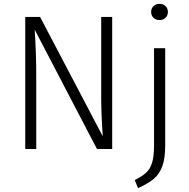

<svg xmlns="http://www.w3.org/2000/svg" viewBox="-20 -773 981 996"><path d="M562 0H483L160 -619Q168 -494 168 -383V0H111V-685H188L513 -66Q505 -182 505 -269V-685H562ZM837 -19Q837 49 822 89.5Q807 130 778 154.5Q749 179 696 203L679 161Q717 142 737.5 123.5Q758 105 768.5 72.5Q779 40 779 -17V-523H837ZM851 -711Q851 -693 839 -681Q827 -669 807 -669Q788 -669 776 -681Q764 -693 764 -711Q764 -729 776 -741Q788 -753 807 -753Q827 -753 839 -741Q851 -729 851 -711Z"/></svg>

Font: Fira Sans Light
Style: Regular
Weight: 300
Designer: bBox Type GmbH & Carrois Corporate GbR & Edenspiekermann AG
Foundry: bBox Type GmbH & Carrois Corporate GbR & Edenspiekermann AG
Version: Version 4.301